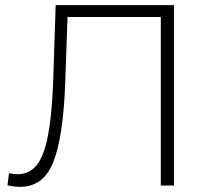

<svg xmlns="http://www.w3.org/2000/svg" viewBox="-20 -720 821 745"><path d="M59 5Q35 5 9 -1L15 -48Q32 -44 48 -44Q94 -44 122.5 -79.5Q151 -115 166 -193Q181 -271 186 -396L196 -700H655V0H604V-654H242L233 -397Q225 -186 186.5 -90.5Q148 5 59 5Z"/></svg>

Font: Montserrat Light
Style: Regular
Weight: 300
Designer: Julieta Ulanovsky
Foundry: Julieta Ulanovsky
Version: Version 9.000; ttfautohint (v1.8.4.7-5d5b)